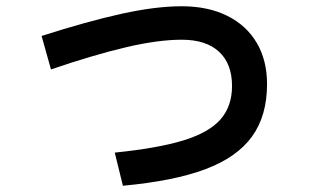

<svg xmlns="http://www.w3.org/2000/svg" viewBox="-20 -548 1040 614"><path d="M347 -60Q485 -74 566.5 -99Q648 -124 685 -166Q722 -208 722 -273Q722 -344 680.5 -382.5Q639 -421 561 -421Q486 -421 383.5 -397Q281 -373 143 -326L113 -433Q260 -480 369 -504Q478 -528 561 -528Q645 -528 706.5 -497.5Q768 -467 801 -411Q834 -355 834 -279Q834 -178 786 -111.5Q738 -45 637 -7Q536 31 373 46Z"/></svg>

Font: IBM Plex Sans JP SemiBold
Style: Regular
Weight: 600
Designer: Mike Abbink; Paul van der Laan; Pieter van Rosmalen; Wujin Sim; Yejin Wi; Jinhee Kim; Boomi Park; Yona Kim; Kichan Ma
Foundry: Sandoll Inc.
Version: Version 1.001